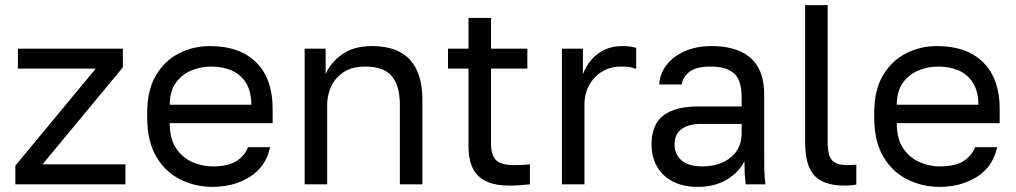

<svg xmlns="http://www.w3.org/2000/svg" viewBox="-20 -720 3970 750"><path d="M40 0V-73L354 -452H50V-530H460V-457L146 -78H470V0Z M810 10Q743 10 684.5 -19Q626 -48 590.5 -108Q555 -168 555 -260V-280Q555 -368 589 -425.5Q623 -483 679 -511.5Q735 -540 800 -540Q917 -540 981 -476Q1045 -412 1045 -295V-239H643Q643 -177 668.5 -140Q694 -103 732.5 -86.5Q771 -70 810 -70Q870 -70 902.5 -90Q935 -110 949 -145H1035Q1019 -69 956.5 -29.5Q894 10 810 10ZM805 -460Q764 -460 727 -444.5Q690 -429 666.5 -396Q643 -363 643 -311H962Q961 -366 939.5 -398.5Q918 -431 883 -445.5Q848 -460 805 -460Z M1170 0V-530H1252V-430Q1270 -474 1315.5 -507Q1361 -540 1433 -540Q1533 -540 1581.5 -486.5Q1630 -433 1630 -330V0H1542V-310Q1542 -384 1511 -422Q1480 -460 1407 -460Q1355 -460 1322 -438Q1289 -416 1273.5 -382Q1258 -348 1258 -310V0Z M1970 5Q1914 5 1878.5 -12Q1843 -29 1826.5 -63.5Q1810 -98 1810 -150V-452H1730V-530H1810V-650H1898V-530H2040V-452H1898V-160Q1898 -115 1917 -95Q1936 -75 1990 -75Q2020 -75 2050 -78V0Q2031 2 2012 3.5Q1993 5 1970 5Z M2175 0V-530H2257V-430Q2269 -462 2290 -486.5Q2311 -511 2341.5 -525.5Q2372 -540 2410 -540Q2430 -540 2442.5 -538Q2455 -536 2465 -533V-451Q2452 -456 2439.5 -458Q2427 -460 2405 -460Q2365 -460 2333 -441Q2301 -422 2282 -388.5Q2263 -355 2263 -310V0Z M2706 10Q2648 10 2607.5 -11.5Q2567 -33 2546 -70.5Q2525 -108 2525 -155Q2525 -234 2571.5 -269Q2618 -304 2705 -304H2877V-340Q2877 -408 2846.5 -434Q2816 -460 2755 -460Q2698 -460 2672 -438.5Q2646 -417 2643 -390H2555Q2558 -433 2584 -466.5Q2610 -500 2655 -520Q2700 -540 2760 -540Q2823 -540 2869 -520.5Q2915 -501 2940 -459.5Q2965 -418 2965 -350V-135Q2965 -93 2965.5 -61.5Q2966 -30 2970 0H2893Q2890 -23 2889 -43.5Q2888 -64 2888 -90Q2867 -48 2820 -19Q2773 10 2706 10ZM2725 -70Q2767 -70 2801.5 -85Q2836 -100 2856.5 -129Q2877 -158 2877 -200V-236H2720Q2671 -236 2643 -216.5Q2615 -197 2615 -155Q2615 -118 2641.5 -94Q2668 -70 2725 -70Z M3280 5Q3225 5 3190.5 -12.5Q3156 -30 3140.5 -67.5Q3125 -105 3125 -165V-700H3213V-165Q3213 -113 3230 -94Q3247 -75 3290 -75Q3301 -75 3309 -75.5Q3317 -76 3325 -77V1Q3320 2 3311.5 3Q3303 4 3294.5 4.5Q3286 5 3280 5Z M3650 10Q3583 10 3524.5 -19Q3466 -48 3430.5 -108Q3395 -168 3395 -260V-280Q3395 -368 3429 -425.5Q3463 -483 3519 -511.5Q3575 -540 3640 -540Q3757 -540 3821 -476Q3885 -412 3885 -295V-239H3483Q3483 -177 3508.5 -140Q3534 -103 3572.5 -86.5Q3611 -70 3650 -70Q3710 -70 3742.5 -90Q3775 -110 3789 -145H3875Q3859 -69 3796.5 -29.5Q3734 10 3650 10ZM3645 -460Q3604 -460 3567 -444.5Q3530 -429 3506.5 -396Q3483 -363 3483 -311H3802Q3801 -366 3779.5 -398.5Q3758 -431 3723 -445.5Q3688 -460 3645 -460Z"/></svg>

Font: Golos Text
Style: Regular
Weight: 400
Designer: A.Korolkova, Vitaly Kuzmin
Foundry: ParaType Ltd
Version: Version 2.004